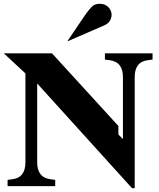

<svg xmlns="http://www.w3.org/2000/svg" viewBox="-21 -981 839 1012"><path d="M689 -575V11H675L175 -541V-125Q175 -85 193 -62.5Q211 -40 247 -36L270 -33V0H19V-33L42 -36Q78 -40 95.5 -62.5Q113 -85 113 -125V-594L-1 -700H253L603 -317V-272L627 -248V-575Q627 -615 609 -637.5Q591 -660 555 -664L532 -667V-700H783V-667L760 -664Q724 -660 706.5 -637.5Q689 -615 689 -575ZM335 -765H339L528 -847Q552 -857 561 -876.5Q570 -896 566 -914.5Q562 -933 546 -947Q530 -961 504 -961Q479 -961 464 -946.5Q449 -932 427 -901Z"/></svg>

Font: Redaction
Style: Bold
Weight: 700
Designer: Jeremy Mickel / Forest Young
Foundry: MCKL
Version: Version 2.001; Redaction Bold